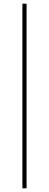

<svg xmlns="http://www.w3.org/2000/svg" viewBox="-20 -850 269 1055"><path d="M107 185Q103 185 103 181V-826Q103 -830 107 -830H122Q126 -830 126 -826V181Q126 185 122 185Z"/></svg>

Font: Sofia Sans Thin
Style: Regular
Weight: 250
Designer: Botio Nikoltchev, Ani Petrova
Foundry: lettersoup
Version: Version 4.101